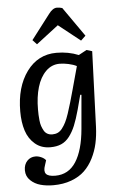

<svg xmlns="http://www.w3.org/2000/svg" viewBox="-65 -824 685 1098"><g transform="rotate(-5 278.0 -275.0)"><path d="M453.1 -606 425.8 -580.1 300.8 -679.2 172.9 -581.1 148.9 -606.9 256.8 -748Q280.3 -779.8 304.2 -779.8Q320.3 -779.8 335 -774.9ZM400.9 -271 394 -272 372.1 -189Q356.9 -133.8 342.3 -98.4Q327.6 -63 307.4 -36.9Q287.1 -10.7 260.7 0.7Q234.4 12.2 198.2 12.2Q146 12.2 110.4 -18.1Q74.7 -48.3 59.3 -96.2Q43.9 -144 43.9 -206.1Q43.9 -347.2 108.4 -435.1Q172.9 -522.9 278.8 -522.9Q347.7 -522.9 405.8 -499L452.1 -523.9L483.9 -514.2L467.8 -81.1Q465.8 -30.8 456.3 12.9Q446.8 56.6 426.3 97.4Q405.8 138.2 375.7 167Q345.7 195.8 299.6 212.9Q253.4 230 195.8 230Q156.2 230 122.8 220.9Q89.4 211.9 65.2 188.7Q41 165.5 41 130.9Q41 97.7 60.1 77.4Q79.1 57.1 107.9 57.1Q124 57.1 141.1 64.7Q158.2 72.3 167 84L158.2 111.8Q146 145 158.7 160.9Q171.4 176.8 211.9 176.8Q288.1 176.8 330.6 111.1Q373 45.4 383.8 -76.2ZM215.8 -60.1Q232.9 -60.1 246.8 -66.4Q260.7 -72.8 272.5 -87.9Q284.2 -103 293.7 -121.8Q303.2 -140.6 313.5 -171.4Q323.7 -202.1 333 -233.9Q342.3 -265.6 355 -312Q355 -313 355.2 -313.5Q355.5 -314 355.7 -314.7Q356 -315.4 356 -315.9L389.2 -437Q371.1 -446.8 343 -452.9Q314.9 -459 292 -459Q246.1 -459 212.6 -425.8Q179.2 -392.6 162.6 -336.7Q146 -280.8 146 -209Q146 -191.4 146.5 -178.7Q147 -166 148.9 -146.7Q150.9 -127.4 155.5 -113.8Q160.2 -100.1 167.5 -86.9Q174.8 -73.7 187.3 -66.9Q199.7 -60.1 215.8 -60.1Z"/></g></svg>

Font: Literata Book Medium
Style: Italic
Weight: 500
Italic angle: -3°
Designer: Latin by Veronika Burian and Jose Scaglione. Greek by Irene Vlachou. Cyrillic by Vera Evstafieva
Foundry: TypeTogether
Version: Version 1.003;PS 001.003;hotconv 1.0.88;makeotf.lib2.5.64775